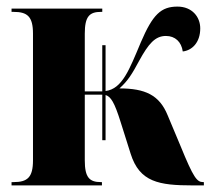

<svg xmlns="http://www.w3.org/2000/svg" viewBox="-20 -562 639 582"><path d="M15 0H289V-10H286C251 -10 237 -24 237 -76V-275H290V-137H300V-274C316 -269 327 -252 346 -191L376 -96C403 -10 462 0 564 0H598V-10H596C577 -10 567 -22 527 -120L488 -213C463 -274 420 -294 342 -294C368 -317 381 -339 402 -378C430 -429 450 -453 483 -453C511 -453 530 -435 534 -406C561 -409 587 -432 587 -476C587 -511 562 -542 518 -542C468 -542 443 -518 407 -434C372 -351 351 -293 300 -286V-425H290V-285H237V-460C237 -512 251 -526 286 -526H290V-536H15V-526H21C63 -526 80 -512 80 -460V-76C80 -24 63 -10 21 -10H15Z"/></svg>

Font: Noto Serif Display Condensed ExtraBold
Style: Regular
Weight: 800
Width: 3
Designer: Monotype Design Team
Foundry: Monotype Imaging Inc.
Version: Version 2.009